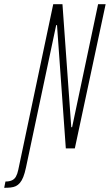

<svg xmlns="http://www.w3.org/2000/svg" viewBox="-103 -708 524 916"><path d="M-83 188 -77 158Q-59 158 -46.5 152.5Q-34 147 -27 134.5Q-20 122 -16 103L151 -688H195L237 -101H241L365 -688H401L254 0H211L169 -588H165L21 91Q15 119 8 136.5Q1 154 -8 164.5Q-17 175 -27.5 180Q-38 185 -52 186.5Q-66 188 -83 188Z"/></svg>

Font: Saira UltraCondensed Thin
Style: Italic
Weight: 250
Width: 1
Italic angle: -12°
Designer: Hector Gatti with collaboration of the Omnibus-Type team
Foundry: Omnibus-Type
Version: Version 1.101